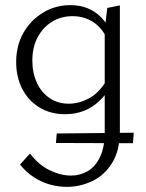

<svg xmlns="http://www.w3.org/2000/svg" viewBox="-20 -439 568 748"><path d="M240 289Q206 289 173 279.5Q140 270 110.5 250.5Q81 231 58 202L97 159Q130 203 173 224Q216 245 257 245Q292 245 321.5 228Q351 211 369.5 173Q388 135 388 74V-325L398 -408L447 -418V72Q447 147 417 195.5Q387 244 339.5 266.5Q292 289 240 289ZM234 6Q177 6 133.5 -20.5Q90 -47 66.5 -93Q43 -139 43 -197Q43 -262 71.5 -311.5Q100 -361 148 -390Q196 -419 254 -419Q291 -419 321 -407Q351 -395 374.5 -371Q398 -347 412 -312L395 -292Q375 -334 340 -355Q305 -376 263 -376Q217 -376 182 -354Q147 -332 126.5 -293.5Q106 -255 106 -203Q106 -155 123.5 -117Q141 -79 173 -57Q205 -35 248 -35Q287 -35 326 -55.5Q365 -76 394 -124L417 -111Q395 -72 367.5 -46Q340 -20 306.5 -7Q273 6 234 6ZM498 119 198 118 201 81 501 78Z"/></svg>

Font: Ysabeau Office Light
Style: Regular
Weight: 300
Designer: Christian Thalmann (Catharsis Fonts)
Version: Version 2.001;gftools[0.9.30]; featfreeze: tnum,lnum,ss02